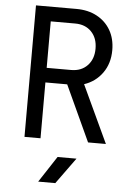

<svg xmlns="http://www.w3.org/2000/svg" viewBox="-63 -776 726 1062"><g transform="rotate(5 300.0 -245.0)"><path d="M93 0V-730H318Q383 -730 432 -703.5Q481 -677 508 -630Q535 -583 535 -520Q535 -446 497 -393Q459 -340 396 -319L545 0H446L303 -310H182V0ZM182 -391H318Q374 -391 408 -426.5Q442 -462 442 -520Q442 -579 408 -614Q374 -649 318 -649H182ZM190 240 285 95H390L285 240Z"/></g></svg>

Font: JetBrainsMonoNL NFM
Style: Regular
Weight: 400
Monospace: yes
Designer: Philipp Nurullin, Konstantin Bulenkov
Foundry: JetBrains
Version: Version 2.304; ttfautohint (v1.8.4.7-5d5b);Nerd Fonts 3.3.0